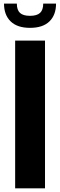

<svg xmlns="http://www.w3.org/2000/svg" viewBox="-20 -1032 329 1052"><path d="M144.5 -879.4Q74.7 -879.4 38.3 -914.8Q2 -950.2 2 -1012.2H72.3Q72.3 -977.1 89.6 -961.2Q106.9 -945.3 144.5 -945.3Q182.1 -945.3 199.5 -961.4Q216.8 -977.5 216.8 -1012.2H287.1Q287.1 -950.2 251 -914.8Q214.8 -879.4 144.5 -879.4ZM63 0V-809.6H226.6V0Z"/></svg>

Font: Oswald
Style: DemiBold
Weight: 600
Designer: Vernon Adams
Foundry: Vernon Adams
Version: 3.0; ttfautohint (v0.95) -l 8 -r 50 -G 200 -x 0 -w "G" -W -c